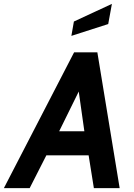

<svg xmlns="http://www.w3.org/2000/svg" viewBox="-63 -970 690 990"><path d="M554 0H421L394 -169H176L90 0H-43L319 -700H439ZM372 -293 343 -498 242 -293ZM495 -846 305 -785 318 -859 514 -950Z"/></svg>

Font: Cabin
Style: Bold Italic
Weight: 700
Designer: Pablo Impallari
Foundry: Pablo Impallari. www.impallari.com Igino Marini. www.ikern.com
Version: Version 1.005